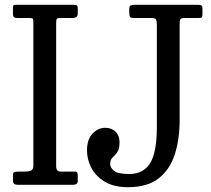

<svg xmlns="http://www.w3.org/2000/svg" viewBox="-20 -770 880 800"><path d="M342.5 -142.5Q342.5 -189 365.5 -213.2Q388.5 -237.5 418.5 -237.5Q444.5 -237.5 461.2 -221.5Q478 -205.5 478 -178.5Q478 -154 472 -142Q466 -130 458.5 -123.2Q451 -116.5 445 -108.8Q439 -101 439 -85Q439 -72.5 454.5 -58.8Q470 -45 518.5 -45Q577.5 -45 605.5 -90Q633.5 -135 633.5 -240V-665.5Q633.5 -682.5 630.2 -688.8Q627 -695 610 -695H541Q525.5 -695 522 -699.5Q518.5 -704 518.5 -720V-730Q518.5 -744.5 524.2 -747.2Q530 -750 543.5 -750H803.5Q812 -750 817.8 -748Q823.5 -746 823.5 -736V-712Q823.5 -702 821.2 -698.5Q819 -695 809 -695H751Q735 -695 731.8 -690.2Q728.5 -685.5 728.5 -669V-270Q728.5 -190 708.2 -126.8Q688 -63.5 641 -26.8Q594 10 513.5 10Q455 10 417.2 -12.5Q379.5 -35 361 -70Q342.5 -105 342.5 -142.5ZM214 -677V-77Q214 -55 233 -55H293Q300 -55 302 -50.5Q304 -46 304 -39V-16Q304 0 284 0H54Q34 0 34 -16V-41Q34 -49 38.2 -52Q42.5 -55 57 -55H85Q98 -55 108.5 -59Q119 -63 119 -80V-678Q119 -688 117 -691.5Q115 -695 104 -695H51Q34 -695 34 -710V-737Q34 -747 37 -748.5Q40 -750 49 -750H286Q297 -750 300.5 -747.2Q304 -744.5 304 -733V-716Q304 -703 298 -699Q292 -695 283 -695H233Q221 -695 217.5 -692.2Q214 -689.5 214 -677Z"/></svg>

Font: Besley* Narrow
Style: Regular
Weight: 400
Width: 4
Designer: Owen Earl
Foundry: indestructible type*
Version: Version 3.000; ttfautohint (v1.8.3)